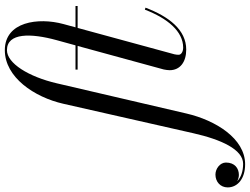

<svg xmlns="http://www.w3.org/2000/svg" viewBox="-328 -658 1060 815"><g transform="rotate(-90 202.5 -250.0)"><path d="M315 -460V-451H415.5L315.5 -85C314 -79 312.5 -65.5 312.5 -60.5C312.5 -15.5 348 10 400 10C483.5 10 540 -63 578 -163L569.5 -165.5C532.5 -69 477 -3 408.5 -3C391 -3 378 -11.5 378 -22C378 -27 378.5 -34 380 -40L492 -451H585V-460H494.5L508.5 -511.5C537.5 -618.5 518.5 -760 397.5 -760C282.5 -760 198 -635 170 -511.5L45 40C18 159.5 -24.5 251.5 -85 251.5C-117.5 251.5 -143 242 -158.5 226.5C-150 231 -140.5 233.5 -132 233.5C-104 233.5 -79.5 216 -79.5 178.5C-79.5 153.5 -105.5 134 -130.5 134C-161 134 -185 155 -185 186C-185 228 -148 260 -87 260C23 260 100 134 128.5 11.5L257 -540C285 -659.5 342 -751 397.5 -751C472 -751 470 -649 440 -540L418 -460Z"/></g></svg>

Font: Bodoni* 24pt
Style: Italic
Weight: 400
Italic angle: -13°
Version: Version 2.3